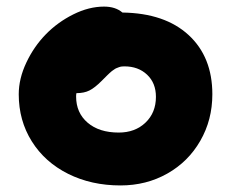

<svg xmlns="http://www.w3.org/2000/svg" viewBox="-20 -566 704 585"><path d="M347.2 -1Q258.3 -1 187.5 -36.4Q116.7 -71.8 76.9 -135.3Q37.1 -198.7 37.1 -278.8Q37.1 -326.2 60.1 -375Q83 -423.8 119.4 -461.2Q155.8 -498.5 203.4 -522.2Q251 -545.9 296.9 -545.9Q332 -545.9 353 -527.8Q482.4 -525.9 554.7 -459.2Q627 -392.6 627 -278.8Q627 -200.7 590.3 -137Q553.7 -73.2 489.7 -37.1Q425.8 -1 347.2 -1ZM211.9 -272Q211.9 -222.2 247.1 -192.1Q282.2 -162.1 341.8 -162.1Q391.6 -162.1 423.3 -192.4Q455.1 -222.7 455.1 -271Q455.1 -313 428.2 -338.4Q401.4 -363.8 358.9 -363.8Q354.5 -363.8 350.3 -363.3Q346.2 -362.8 342 -361.1Q337.9 -359.4 335 -358.4Q332 -357.4 327.4 -354Q322.8 -350.6 320.8 -349.4Q318.8 -348.1 313.5 -343Q308.1 -337.9 306.4 -336.2Q304.7 -334.5 298.3 -328.1Q292 -321.8 290 -319.8Q268.6 -298.3 252.4 -290.3Q236.3 -282.2 212.9 -282.2Q211.9 -278.3 211.9 -272Z"/></svg>

Font: Shantell Sans Bouncy
Style: Regular
Weight: 800
Designer: Stephen Nixon, Anya Danilova, Shantell Martin
Foundry: Arrow Type
Version: Version 1.006;[9816181b4]